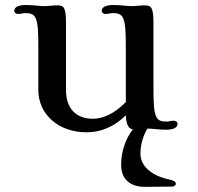

<svg xmlns="http://www.w3.org/2000/svg" viewBox="-20 -514 788 763"><path d="M132.3 -157.2C132.3 -58.1 213.9 11.7 323.2 11.7C390.1 11.7 440.4 -17.1 480 -55.7C481.9 -15.1 492.7 -2 507.8 0C480 36.6 461.4 85.9 461.4 141.1C461.4 205.1 505.9 229 556.2 228.5L664.6 227.5C672.9 227.5 678.7 222.2 678.7 216.3C678.7 210.4 675.3 205.1 660.6 201.2C573.2 184.1 538.1 140.1 538.1 96.7C538.1 57.1 550.8 21.5 565.9 -2.9C573.7 -2.9 587.4 -2.4 602.1 -0.5C616.2 1 629.9 1.5 640.1 1.5C675.8 1.5 685.5 -10.7 685.5 -22C685.5 -28.8 679.2 -34.2 669.9 -34.2C665 -34.2 661.1 -33.7 656.7 -32.7C651.9 -31.7 647 -30.8 642.6 -30.8C625 -30.8 607.9 -32.7 600.1 -51.8C591.3 -73.7 589.8 -105 589.8 -168.5V-421.4C589.8 -481.4 582 -492.7 557.6 -492.7C547.4 -492.7 537.6 -492.2 528.8 -491.2C520.5 -490.7 512.7 -489.7 504.4 -489.7C496.6 -489.7 482.4 -490.2 467.8 -492.2C453.6 -493.7 439.9 -494.1 429.7 -494.1C394 -494.1 384.3 -481.9 384.3 -470.7C384.3 -463.9 390.6 -458.5 399.9 -458.5C404.8 -458.5 408.7 -459 413.1 -460C418 -460.9 422.9 -461.9 427.2 -461.9C444.8 -461.9 461.9 -460 469.7 -440.9C478.5 -418.9 480 -387.7 480 -324.2V-108.4C434.1 -61.5 388.2 -42 349.6 -42C286.1 -42 242.2 -78.6 242.2 -156.7V-421.9C242.2 -481.9 234.4 -492.7 210 -492.7C199.7 -492.7 189.9 -492.2 181.2 -491.2C172.9 -490.7 165 -489.7 156.7 -489.7C148.9 -489.7 134.8 -490.2 120.1 -492.2C106 -493.7 92.3 -494.1 82 -494.1C46.4 -494.1 36.6 -481.9 36.6 -470.7C36.6 -463.9 43 -458.5 52.2 -458.5C57.1 -458.5 61 -459 65.4 -460C70.3 -460.9 75.2 -461.9 79.6 -461.9C97.2 -461.9 114.3 -460 122.1 -440.9C130.9 -418.9 132.3 -388.2 132.3 -324.7Z"/></svg>

Font: Stoke
Style: Light
Weight: 300
Designer: Nicole Fally
Foundry: Nicole Fally
Version: Version 1.001